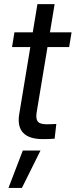

<svg xmlns="http://www.w3.org/2000/svg" viewBox="-20 -681 371 942"><path d="M331.1 -522.5 319.3 -450.2H39.1L50.8 -522.5ZM163.6 -660.6H248L159.7 -128.9Q154.8 -97.2 165.8 -84.2Q176.8 -71.3 209 -71.3Q219.2 -71.3 232.2 -71.8Q245.1 -72.3 256.3 -72.8L248 -0.5Q235.4 0.5 219.7 1Q204.1 1.5 190.4 1.5Q122.6 1.5 93.5 -29.5Q64.5 -60.5 74.2 -120.1ZM21.5 241.2 91.8 57.6H178.7L87.4 241.2Z"/></svg>

Font: Inter 28pt
Style: Italic
Weight: 400
Italic angle: -9.3988°
Designer: Rasmus Andersson
Foundry: rsms
Version: Version 4.001;git-66647c0bb